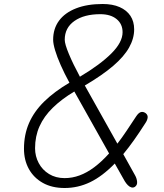

<svg xmlns="http://www.w3.org/2000/svg" viewBox="-20 -942 819 961"><path d="M303.5 -1Q240 -1 194.5 -26.5Q149 -52 124.5 -96.2Q100 -140.5 100 -197.5Q100 -267.5 125.2 -325.8Q150.5 -384 201.2 -433.8Q252 -483.5 327.5 -528Q302 -575 283.8 -616.2Q265.5 -657.5 255.8 -690.2Q246 -723 246 -743Q246 -798.5 275.5 -838.5Q305 -878.5 360.8 -900.2Q416.5 -922 494 -922Q543.5 -922 578.8 -906.5Q614 -891 632.8 -862.8Q651.5 -834.5 651.5 -795Q651.5 -749.5 626.2 -704.2Q601 -659 546.5 -612.2Q492 -565.5 404.5 -514L567.5 -223Q590 -252 612.8 -286.2Q635.5 -320.5 661.5 -359.5Q673 -377 684.5 -380.8Q696 -384.5 708.5 -376Q720.5 -367 719 -353.2Q717.5 -339.5 706.5 -324Q677.5 -278.5 650.5 -240.5Q623.5 -202.5 597 -170.5L656 -64.5Q664.5 -49.5 666.2 -32.8Q668 -16 655.5 -7Q647 -1.5 637.8 -4Q628.5 -6.5 620 -15Q611.5 -23.5 604.5 -35L554.5 -123.5Q492 -59.5 431.2 -30.2Q370.5 -1 303.5 -1ZM155.5 -200Q155.5 -160 173.8 -125.8Q192 -91.5 225.5 -71Q259 -50.5 303.5 -50.5Q341.5 -50.5 378.2 -64Q415 -77.5 451.8 -105Q488.5 -132.5 526 -174L352 -484Q288 -445.5 244 -402.5Q200 -359.5 177.8 -309.8Q155.5 -260 155.5 -200ZM304 -743Q304 -721.5 324.8 -671.8Q345.5 -622 380 -558Q481.5 -618.5 537.5 -674.5Q593.5 -730.5 593.5 -780.5Q593.5 -822 563.5 -846.5Q533.5 -871 482 -871Q401 -871 352.5 -837Q304 -803 304 -743Z"/></svg>

Font: Edu VIC WA NT Hand Pre
Style: Regular
Weight: 400
Designer: Tina and Corey Anderson, Eben Sorkin, Mirko Velimirovic
Foundry: Google for Education
Version: Version 1.000